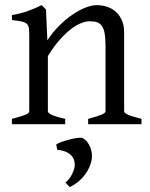

<svg xmlns="http://www.w3.org/2000/svg" viewBox="-20 -489 592 756"><path d="M327.1 0V-21Q362.3 -30.3 378.9 -37.1Q395.5 -43.9 395.5 -50.8V-309.1Q395.5 -338.9 392.1 -357.4Q388.7 -376 381.3 -386.7Q374 -397.5 362.1 -401.4Q350.1 -405.3 333 -405.3Q317.9 -405.3 299.3 -397.9Q280.8 -390.6 259.5 -374.5Q238.3 -358.4 215.1 -332.3Q191.9 -306.2 168.5 -268.1V-50.8Q168.5 -43.5 186.8 -35.6Q205.1 -27.8 236.8 -21V0H26.9V-21Q59.1 -29.3 77.1 -35.9Q95.2 -42.5 95.2 -50.8V-347.2Q95.2 -366.2 93.8 -377.4Q92.3 -388.7 85.7 -395Q79.1 -401.4 65.4 -404.3Q51.8 -407.2 26.9 -410.2V-429.7Q60.1 -435.1 88.4 -445.1Q116.7 -455.1 144 -468.8L161.1 -451.7L166.5 -330.1Q188 -362.8 213.9 -388.4Q239.7 -414.1 266.1 -431.9Q292.5 -449.7 317.1 -459.2Q341.8 -468.8 360.8 -468.8Q381.8 -468.8 401.4 -462.4Q420.9 -456.1 435.8 -442.9Q450.7 -429.7 459.7 -409.4Q468.8 -389.2 468.8 -361.8V-50.8Q468.8 -43.9 483.6 -37.4Q498.5 -30.8 537.1 -21V0ZM340.8 140.6Q338.4 154.3 331.8 169.4Q325.2 184.6 314.7 198.7Q304.2 212.9 289.1 225.6Q273.9 238.3 254.4 247.6L237.3 229.5Q243.7 225.6 250.2 217.5Q256.8 209.5 262 200Q267.1 190.4 270.5 180.4Q273.9 170.4 274.4 162.1Q274.9 151.4 271.5 141.1Q268.1 130.9 259.8 122.3Q251.5 113.8 238 108.2Q224.6 102.5 205.6 101.1L201.2 80.1Q205.6 76.2 219.2 71Q232.9 65.9 249 61.5Q265.1 57.1 280.3 54.7Q295.4 52.2 303.2 53.7Q315.4 59.6 323.7 70.3Q332 81.1 336.4 93.3Q340.8 105.5 341.8 117.9Q342.8 130.4 340.8 140.6Z"/></svg>

Font: Noto Serif Devanagari
Style: Regular
Weight: 400
Designer: Monotype Design Team
Foundry: Monotype Imaging Inc.
Version: Version 1.01